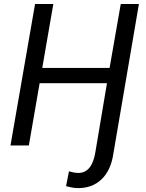

<svg xmlns="http://www.w3.org/2000/svg" viewBox="-20 -731 735 965"><path d="M248 -710.9 192.4 -389.6H530.8L586.9 -710.9H678.2L549.8 41Q537.6 125.5 490.2 170.4Q442.9 215.3 370.1 214.4Q347.7 214.4 312 204.6L326.7 129.9Q354 138.2 373.5 138.2Q441.9 138.2 459 35.6L517.6 -313H179.2L125 0H32.7L156.2 -710.9Z"/></svg>

Font: Roboto
Style: Italic
Weight: 400
Italic angle: -12°
Designer: Google
Version: Version 2.134; 2016; ttfautohint (v1.6)